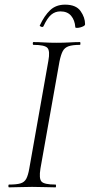

<svg xmlns="http://www.w3.org/2000/svg" viewBox="-20 -806 386 826"><path d="M19 0Q16 0 16 -6Q16 -12 19 -12Q51 -12 68 -17Q85 -22 93 -37Q101 -52 106 -81L188 -544Q196 -587 184 -600Q172 -613 124 -613Q121 -613 121 -619Q121 -625 124 -625Q144 -625 169 -623.5Q194 -622 222 -622Q254 -622 279.5 -623.5Q305 -625 324 -625Q326 -625 326 -619Q326 -613 324 -613Q292 -613 275 -607Q258 -601 250 -586Q242 -571 236 -542L154 -81Q147 -38 158.5 -25Q170 -12 219 -12Q221 -12 221 -6Q221 0 219 0Q199 0 174 -1Q149 -2 118 -2Q90 -2 64.5 -1Q39 0 19 0ZM304 -689Q302 -719 286 -738Q270 -757 240 -757Q217 -757 200 -742.5Q183 -728 167 -693Q164 -688 157 -691Q150 -694 151 -696Q171 -739 196 -762.5Q221 -786 260 -786Q307 -786 326.5 -758.5Q346 -731 346 -702Q346 -697 339.5 -693.5Q333 -690 325 -688Q317 -686 310.5 -686Q304 -686 304 -689Z"/></svg>

Font: Cormorant Light
Style: Italic
Weight: 300
Italic angle: -10°
Designer: Christian Thalmann (Catharsis Fonts)
Foundry: Catharsis Fonts
Version: Version 4.000